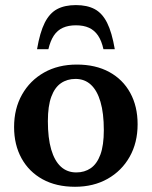

<svg xmlns="http://www.w3.org/2000/svg" viewBox="-20 -704 582 736"><path d="M272.5 -43Q304 -43 327.8 -59.2Q351.5 -75.5 364.8 -111.2Q378 -147 378 -205Q378 -270 365.2 -313.5Q352.5 -357 328.5 -379.2Q304.5 -401.5 269.5 -401.5Q237.5 -401.5 213.8 -385.2Q190 -369 176.8 -333.5Q163.5 -298 163.5 -239.5Q163.5 -175 176.2 -131.2Q189 -87.5 213.2 -65.2Q237.5 -43 272.5 -43ZM267.5 12Q195.5 12 143.2 -16.8Q91 -45.5 62.5 -97.2Q34 -149 34 -217Q34 -287.5 64.5 -341.5Q95 -395.5 149 -426Q203 -456.5 274.5 -456.5Q346.5 -456.5 398.8 -428Q451 -399.5 479.2 -348Q507.5 -296.5 507.5 -227.5Q507.5 -157 477 -103Q446.5 -49 392.5 -18.5Q338.5 12 267.5 12ZM271 -607Q242 -607 221 -597.5Q200 -588 186.5 -567.8Q173 -547.5 165.5 -515.5H122Q133 -580 151.5 -616.8Q170 -653.5 199 -669Q228 -684.5 271 -684.5Q314 -684.5 343 -669Q372 -653.5 390.5 -616.8Q409 -580 420 -515.5H376.5Q369.5 -547.5 355.8 -567.8Q342 -588 321.2 -597.5Q300.5 -607 271 -607Z"/></svg>

Font: Newsreader 16pt SemiBold
Style: Regular
Weight: 600
Designer: Hugues Gentile
Foundry: Production Type
Version: Version 1.003